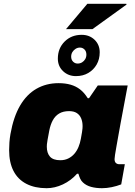

<svg xmlns="http://www.w3.org/2000/svg" viewBox="-20 -977 707 1009"><path d="M225 12Q163 12 118.5 -11Q74 -34 51 -78.5Q28 -123 28 -188Q28 -207 29.5 -228.5Q31 -250 35 -273Q51 -363 85.5 -422Q120 -481 171.5 -510.5Q223 -540 288 -540Q323 -540 351 -532Q379 -524 401 -507Q423 -490 441 -461H448L494 -528H651L627 -400Q621 -368 614.5 -333.5Q608 -299 602.5 -267Q597 -235 592 -208Q587 -181 584.5 -163.5Q582 -146 582 -141Q582 -127 589 -120.5Q596 -114 607 -114H636L617 -8Q594 1 567.5 6.5Q541 12 516 12Q484 12 458.5 5Q433 -2 416 -18Q407 -26 401.5 -38Q396 -50 392 -64H385Q353 -28 310.5 -8Q268 12 225 12ZM297 -135Q320 -135 338.5 -144Q357 -153 370.5 -168.5Q384 -184 392.5 -204.5Q401 -225 405 -248Q409 -270 411 -282.5Q413 -295 413.5 -302Q414 -309 414 -314Q414 -337 406.5 -355Q399 -373 383.5 -383Q368 -393 343 -393Q312 -393 291 -380.5Q270 -368 257.5 -345Q245 -322 239 -291Q233 -259 230 -242.5Q227 -226 226.5 -218.5Q226 -211 226 -206Q226 -173 242.5 -154Q259 -135 297 -135ZM379 -577Q339 -577 311.5 -603Q284 -629 284 -669Q284 -723 319.5 -758.5Q355 -794 409 -794Q450 -794 477 -768Q504 -742 504 -702Q504 -666 488 -638Q472 -610 444 -593.5Q416 -577 379 -577ZM388 -643Q401 -643 411.5 -649.5Q422 -656 428 -666.5Q434 -677 434 -690Q434 -707 424 -717Q414 -727 400 -727Q388 -727 377.5 -720.5Q367 -714 360.5 -703.5Q354 -693 354 -679Q354 -663 364 -653Q374 -643 388 -643ZM327 -824 439 -957H644L645 -953L466 -824Z"/></svg>

Font: Archivo SemiBold Black
Style: Italic
Weight: 900
Italic angle: -10°
Version: Version 2.001